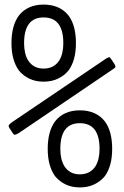

<svg xmlns="http://www.w3.org/2000/svg" viewBox="-20 -724 540 837"><path d="M469 -75Q469 0 437 44Q418 67 390.5 80Q363 93 328 93Q293 93 266 80Q239 67 220 44Q188 -1 188 -75Q188 -151 220 -195Q258 -243 328 -243Q399 -243 437 -195Q469 -152 469 -75ZM414 -75Q414 -187 328 -187Q243 -187 243 -75Q243 -28 261 1Q284 36 328 36Q373 36 396 1Q414 -28 414 -75ZM311 -536Q311 -461 279 -417Q260 -394 232.5 -381Q205 -368 170 -368Q135 -368 108 -381Q81 -394 62 -417Q30 -462 30 -536Q30 -612 62 -656Q100 -704 170 -704Q241 -704 279 -656Q311 -613 311 -536ZM256 -536Q256 -648 170 -648Q85 -648 85 -536Q85 -489 103 -460Q126 -425 170 -425Q215 -425 238 -460Q256 -489 256 -536ZM480 -443Q484 -435 483 -431.5Q482 -428 472 -422L62 -144Q50 -137 45 -136.5Q40 -136 34 -146L21 -166Q16 -174 19 -179Q22 -184 32 -191L443 -469Q453 -475 456.5 -474.5Q460 -474 465 -466Z"/></svg>

Font: NanumGothicCoding
Style: Regular
Weight: 400
Monospace: yes
Designer: Kwon Bruce; Nicolas Noh; Sung-woo Choi; Go-un Cha; Soo-hyun Park;
Foundry: NHN Corporation
Version: Version 2.000;PS 1;hotconv 1.0.49;makeotf.lib2.0.14853